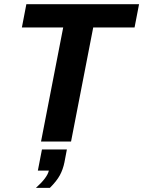

<svg xmlns="http://www.w3.org/2000/svg" viewBox="-20 -679 687 921"><path d="M427.2 -547.4 320.8 0H176.8L283.2 -547.4H85L106.4 -658.7H647L625.5 -547.4ZM219.2 222.2H152.3Q207 173.3 214.4 139.2H161.6L181.2 38.1H300.8L289.1 99.6Q282.2 133.8 267.1 161.6Q252 189.5 219.2 222.2Z"/></svg>

Font: Cousine
Style: Bold Italic
Weight: 700
Italic angle: -12°
Monospace: yes
Designer: Steve Matteson
Foundry: Ascender Corporation
Version: Version 1.20